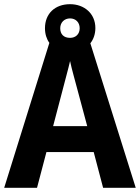

<svg xmlns="http://www.w3.org/2000/svg" viewBox="-20 -898 669 918"><path d="M473 0H629L412 -691C427 -710 436 -735 436 -764C436 -833 383 -878 315 -878C243 -878 195 -833 195 -763C195 -735 203 -711 216 -693L0 0H157L202 -171H428ZM315 -717C284 -717 268 -735 268 -763C268 -791 288 -810 315 -810C342 -810 361 -791 361 -763C361 -735 342 -717 315 -717ZM349 -474 397 -295H234L281 -474C287 -499 307 -570 315 -606C323 -567 339 -513 349 -474Z"/></svg>

Font: Noto Sans Gurmukhi SemiCondensed
Style: Bold
Weight: 700
Width: 4
Designer: Jelle Bosma - Monotype Design Team
Foundry: Monotype Imaging Inc.
Version: Version 2.004